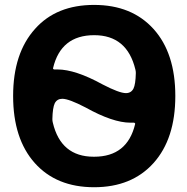

<svg xmlns="http://www.w3.org/2000/svg" viewBox="-20 -784 773 793"><path d="M199.2 -502.9Q198.2 -501 200.2 -499Q202.1 -497.1 204.1 -497.1Q210 -497.1 217.8 -497.1Q291 -497.1 403.3 -435.5Q472.7 -399.4 500 -399.4Q521.5 -399.4 531.2 -418Q540 -435.5 541 -482.4Q541 -490.2 539.1 -497.1Q504.9 -638.7 369.1 -638.7Q231.4 -638.7 199.2 -502.9ZM196.3 -292Q196.3 -284.2 198.2 -277.3Q231.4 -136.7 367.2 -136.7Q368.2 -136.7 369.1 -136.7Q505.9 -136.7 538.1 -271.5Q539.1 -273.4 537.1 -275.4Q535.2 -277.3 533.2 -277.3Q527.3 -277.3 518.6 -277.3Q446.3 -277.3 334 -339.8Q264.6 -376 237.3 -376Q215.8 -376 206.1 -357.4Q197.3 -338.9 196.3 -292ZM125 -665Q212.9 -763.7 368.7 -763.7Q524.4 -763.7 614.3 -664.1Q704.1 -564.5 704.1 -387.7Q704.1 -210.9 614.3 -110.8Q524.4 -10.7 368.7 -10.7Q212.9 -10.7 123.5 -110.8Q34.2 -210.9 34.2 -387.7Q34.2 -564.5 125 -665Z"/></svg>

Font: Gen Jyuu Gothic Bold
Style: Bold
Weight: 700
Designer: [Source Han Sans]
Ryoko NISHIZUKA  (kana & ideographs); Paul D. Hunt (Latin, Greek & Cyrillic); Wenlong ZHANG  (bopomofo
Version: Version 1.002.20150607